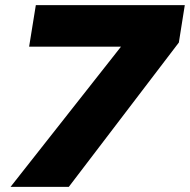

<svg xmlns="http://www.w3.org/2000/svg" viewBox="-20 -725 737 745"><path d="M21 0 496 -603 497 -544H93L119 -705H697L674 -560L247 0Z"/></svg>

Font: Nunito Sans 10pt SemiExpanded Black
Style: Italic
Weight: 900
Width: 6
Italic angle: -9°
Designer: Vernon Adams
Foundry: Vernon Adams
Version: Version 3.101;gftools[0.9.27]